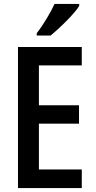

<svg xmlns="http://www.w3.org/2000/svg" viewBox="-20 -952 485 972"><path d="M166 -772H236C290 -816 361 -888 381 -922V-932H256C239 -894 200 -827 166 -784ZM71 0H394V-94H177V-326H380V-419H177V-621H394V-714H71Z"/></svg>

Font: Kathrein 67 Medium Condensed
Style: Regular
Weight: 500
Width: 3
Designer: Lazydogs Typefoundry, based on Open Sans by Ascender Corporation
Foundry: Lazydogs Typefoundry
Version: Version 1.003;PS 001.003;hotconv 1.0.88;makeotf.lib2.5.64775